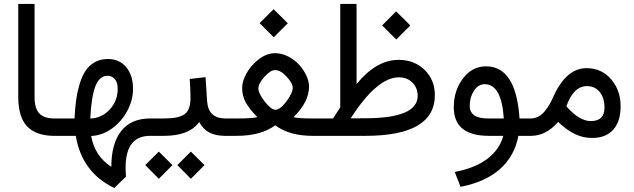

<svg xmlns="http://www.w3.org/2000/svg" viewBox="-20 -687 3207 971"><path d="M267.1 0H254.9Q163.6 0 117.9 -47.1Q72.3 -94.2 72.3 -197.8V-667H154.8V-197.3Q154.8 -137.7 179.4 -112.8Q204.1 -87.9 254.9 -87.9H267.1Z M558.1 263.7Q394 185.5 363.3 0H247.6V-87.9H356.9Q359.4 -141.1 365.5 -183.3Q371.6 -225.6 383.8 -265.4Q396 -305.2 414.1 -331.3Q432.1 -357.4 460.2 -373Q488.3 -388.7 524.9 -388.7Q584 -388.7 618.4 -347.2Q652.8 -305.7 652.8 -237.8Q652.8 -180.2 623.3 -125.5Q593.8 -70.8 544.4 -35.9Q495.1 -1 440.9 0.5Q459 102.5 543 156.7Q543 39.6 592.8 -24.2Q642.6 -87.9 739.7 -87.9H756.3V0H738.8Q615.2 0 615.2 161.1Q615.2 186 617.2 206.1ZM436.5 -87.4Q494.1 -89.4 534.7 -133.1Q575.2 -176.8 575.2 -237.8Q575.2 -269.5 561 -286.6Q546.9 -303.7 523.9 -303.7Q482.9 -303.7 462.4 -250.7Q441.9 -197.8 436.5 -87.4Z M877 147.9 945.3 79.6 1014.2 147.9 945.3 217.3ZM714.8 147.9 783.2 79.6 852.1 147.9 783.2 217.3ZM1130.9 0H1119.1Q1069.3 0 1037.8 -17.3Q1006.3 -34.7 987.3 -69.8Q937.5 0 809.6 0H736.8V-87.9H810.5Q884.3 -87.9 913.6 -109.6Q942.9 -131.3 943.4 -189Q943.4 -229 939.5 -287.6L1019.5 -296.9L1027.3 -176.3Q1033.2 -87.9 1120.1 -87.9H1130.9Z M1293 -569.8 1363.8 -640.6 1435.5 -569.3 1364.3 -498.5ZM1370.6 -332.5Q1347.7 -332.5 1317.1 -298.3Q1286.6 -264.2 1286.6 -239.3Q1286.6 -214.8 1319.1 -173.3Q1351.6 -131.8 1373 -131.8Q1396.5 -131.8 1428.5 -174.3Q1460.4 -216.8 1460.4 -243.2Q1460.4 -265.6 1429.9 -299.1Q1399.4 -332.5 1370.6 -332.5ZM1464.8 -94.7Q1482.9 -87.9 1559.6 -87.9H1605.5V0H1560.5Q1443.8 0 1371.6 -53.2Q1299.3 0 1176.8 0H1111.3V-87.9H1176.8Q1266.1 -87.9 1281.2 -95.2Q1241.2 -135.3 1222.9 -168.7Q1204.6 -202.1 1204.6 -242.2Q1204.6 -276.4 1227.3 -317.1Q1250 -357.9 1289.6 -387.9Q1329.1 -418 1371.1 -418Q1404.8 -418 1437.3 -401.4Q1469.7 -384.8 1492.4 -359.9Q1515.1 -335 1529.1 -305.2Q1543 -275.4 1543 -249.5Q1543 -171.9 1464.8 -94.7Z M1912.6 -558.6 1983.4 -629.4 2055.2 -558.1 1983.9 -487.3ZM1825.7 -88.9Q2092.3 -88.9 2092.3 -202.1Q2092.3 -242.7 2065.7 -269.3Q2039.1 -295.9 1997.1 -295.9Q1886.7 -295.9 1753.4 -88.4ZM1783.2 -261.7Q1883.3 -384.3 1995.6 -384.3Q2075.7 -384.3 2127.4 -333.5Q2179.2 -282.7 2179.2 -206.1Q2179.2 0 1828.1 0H1585.9V-87.9H1664.1Q1669.4 -96.2 1681.9 -115.2Q1694.3 -134.3 1700.7 -144V-667H1783.2Z M2438 -351.6Q2589.8 -351.6 2607.4 -87.9H2664.6V0H2601.6Q2582.5 101.6 2509 167.5Q2435.5 233.4 2309.1 257.8L2279.8 182.6Q2382.8 163.1 2444.8 116Q2506.8 68.8 2525.4 0H2452.6Q2274.9 0 2274.9 -144.5Q2274.9 -229.5 2321.5 -290.5Q2368.2 -351.6 2438 -351.6ZM2527.8 -87.9Q2516.6 -261.2 2431.2 -261.2Q2398.9 -261.2 2377.2 -228.3Q2355.5 -195.3 2355.5 -151.9Q2355.5 -87.9 2447.8 -87.9Z M2844.2 -149.4Q2909.2 -74.7 2967.8 -74.7Q3037.1 -74.7 3037.1 -142.6Q3037.1 -191.4 3013.2 -221.4Q2989.3 -251.5 2948.2 -251.5Q2880.4 -251.5 2844.2 -149.4ZM2802.7 -70.3Q2741.2 0 2666 0H2645V-87.9H2663.6Q2684.6 -87.9 2702.6 -97.4Q2720.7 -106.9 2735.1 -124.8Q2749.5 -142.6 2759.3 -159.7Q2769 -176.8 2779.8 -200.7Q2844.2 -342.3 2946.3 -342.3Q3022.5 -342.3 3070.6 -286.1Q3118.7 -230 3118.7 -149.9Q3118.7 -73.2 3081.5 -31.2Q3044.4 10.7 2974.6 10.7Q2928.2 10.7 2887 -9.3Q2845.7 -29.3 2802.7 -70.3Z"/></svg>

Font: Vazir FD-WOL
Style: FD-WOL
Weight: 400
Foundry: Based on Dejavu fonts, by Saber Rastikerdar
Version: Version 26.0.0